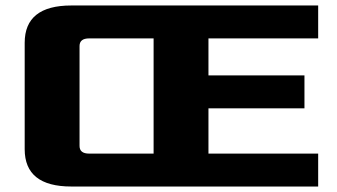

<svg xmlns="http://www.w3.org/2000/svg" viewBox="-20 -680 1230 700"><path d="M70 -136V-524Q70 -660 240 -660H1140V-540H740V-405H1090V-285H740V-120H1140V0H240Q70 0 70 -136ZM270 -148Q270 -120 305 -120H540V-540H305Q270 -540 270 -512Z"/></svg>

Font: Xolonium
Style: Bold
Weight: 700
Designer: Severin Meyer
Version: Version 4.2